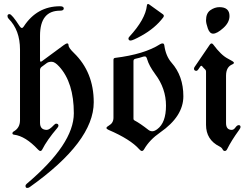

<svg xmlns="http://www.w3.org/2000/svg" viewBox="-20 -738 1219 951"><path d="M17.1 -658.7Q17.1 -668 27.3 -668Q38.6 -668 77.6 -607.9Q83 -599.6 88.1 -599.6Q93.3 -599.6 97.7 -606.9Q163.1 -707 277.3 -707Q295.9 -707 295.9 -696Q295.9 -685.1 277.3 -685.1Q178.2 -685.1 178.2 -561V-440.9Q178.2 -432.6 181.4 -432.6Q184.6 -432.6 188 -435.1L295.9 -514.6Q307.1 -522.9 313.2 -522.9Q319.3 -522.9 319.3 -514.2Q319.3 -501.5 346.2 -475.6Q444.3 -380.4 444.3 -231.4Q444.3 -36.6 127.4 188.5Q122.1 192.9 114.3 192.9Q106.4 192.9 106.4 182.6Q106.4 177.2 112.8 171.9Q345.7 -24.9 345.7 -177Q345.7 -329.1 272.9 -408.7Q251.5 -432.1 236.1 -432.1Q220.7 -432.1 211.9 -425.8L186 -406.7Q178.2 -400.9 178.2 -390.1V-129.9Q178.2 -94.7 211.9 -94.7Q224.6 -94.7 247.1 -118.7Q253.4 -125.5 258.3 -125.5Q269.5 -125.5 269.5 -115.2Q269.5 -110.8 263.7 -104Q212.9 -44.4 189 2.9Q185.5 9.8 180.2 9.8Q174.8 9.8 168.5 2.9Q106 -64 49.8 -70.8Q41.5 -71.8 41.5 -77.6Q41.5 -83.5 46.9 -86.4Q79.1 -104 79.1 -142.6V-492.2Q79.1 -588.9 22.5 -645.5Q17.1 -650.9 17.1 -658.7Z M507.3 0ZM616.2 -547.9Q616.2 -551.3 621.1 -556.6Q700.2 -642.6 707.5 -710Q708.5 -718.3 713.4 -718.3Q716.3 -718.3 720.7 -714.8L786.6 -667.5Q791.5 -664.1 791.5 -659.9Q791.5 -655.8 788.6 -651.9Q748.5 -598.6 680.7 -561Q637.2 -537.1 627 -537.1Q616.2 -537.1 616.2 -547.9ZM519.5 -116.2Q542 -128.9 542 -154.8V-441.4Q542 -450.2 549.8 -451.2Q695.3 -469.2 772.9 -519Q778.8 -522.9 785.6 -522.9Q792.5 -522.9 793.9 -513.2Q801.3 -460 829.6 -427.7Q888.2 -361.8 888.2 -261.2Q888.2 -161.6 773.4 -82Q721.2 -45.9 694.3 0.5Q689 9.8 683.1 9.8Q677.2 9.8 669.9 1.5Q626.5 -47.9 517.6 -94.7Q507.3 -99.1 507.3 -104.2Q507.3 -109.4 519.5 -116.2ZM641.1 -149.9Q641.1 -144 647 -141.1Q673.3 -127.4 715.8 -94.2Q724.1 -87.9 734.6 -87.9Q745.1 -87.9 758.8 -98.1Q802.2 -129.9 802.2 -214.8Q802.2 -299.8 748.5 -371.1Q717.8 -413.1 709 -444.3Q705.1 -458.5 698.2 -458.5Q691.4 -458.5 685.1 -456.1Q672.9 -451.7 650.4 -446.8Q641.1 -444.8 641.1 -435.5Z M940.9 0ZM1000.5 -637.2Q1000.5 -672.4 1022 -687.5Q1043.5 -702.6 1066.9 -702.6Q1116.7 -702.6 1116.7 -658.7Q1116.7 -626.5 1085.7 -598.9Q1054.7 -571.3 1035.6 -571.3Q1018.6 -571.3 1009.5 -596.9Q1000.5 -622.6 1000.5 -637.2ZM940.9 -397.9Q940.9 -401.9 943.8 -406.2L1019 -516.6Q1023.4 -522.9 1027.8 -522.9Q1032.2 -522.9 1036.1 -517.6Q1075.2 -464.8 1108.4 -447.8Q1138.7 -432.6 1138.7 -427.5Q1138.7 -422.4 1131.3 -419.4Q1099.6 -406.7 1099.6 -363.3V-128.4Q1099.6 -94.7 1127.9 -94.7Q1137.7 -94.7 1146 -106.4Q1154.3 -118.2 1162.6 -118.2Q1171.4 -118.2 1171.4 -108.4Q1171.4 -104 1163.6 -93.3Q1126 -41.5 1105 1Q1100.6 9.8 1093.5 9.8Q1086.4 9.8 1082.5 1.5Q1078.6 -6.8 1066.9 -12.7Q1000.5 -45.9 1000.5 -119.6V-383.3Q1000.5 -390.1 996.6 -393.6Q988.3 -400.9 981.9 -409.2Q980 -412.1 977.1 -412.1Q974.6 -412.1 971.7 -408.2L962.4 -394.5Q957.5 -387.2 952.6 -387.2Q940.9 -387.2 940.9 -397.9Z"/></svg>

Font: UnifrakturMaguntia21
Style: Book
Weight: 400
Designer: j. 'mach' wust, Gerrit Ansmann, Georg Duffner, based on a font by Peter Wiegel, original typeface by Carl Albert Fahrenw
Version: Version 2017-03-19